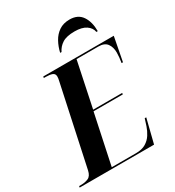

<svg xmlns="http://www.w3.org/2000/svg" viewBox="-248 -1069 1094 1198"><g transform="rotate(-30 299.0 -470.0)"><path d="M-30 0 -28 -10H-14Q15 -10 38 -20Q61 -30 69 -67L192 -641Q194 -649 195 -656.5Q196 -664 196 -670Q196 -691 178.5 -697.5Q161 -704 133 -704H118L120 -714H628L595 -542H585Q588 -559 590 -579Q592 -599 592 -614Q592 -653 573.5 -678.5Q555 -704 511 -704H354L286 -379H495L494 -369H283L207 -10H381Q425 -10 452.5 -26.5Q480 -43 496.5 -69Q513 -95 522 -122L538 -172H549L506 0ZM285 -789Q294 -829 313 -863.5Q332 -898 363 -919Q394 -940 439 -940Q499 -940 527.5 -898Q556 -856 556 -789H546Q541 -820 511.5 -840Q482 -860 429 -860Q371 -860 340.5 -840.5Q310 -821 295 -789Z"/></g></svg>

Font: Noto Serif Display SemiCondensed
Style: Bold Italic
Weight: 700
Width: 4
Italic angle: -12°
Designer: Monotype Design Team
Foundry: Monotype Imaging Inc.
Version: Version 2.009